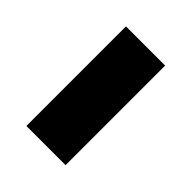

<svg xmlns="http://www.w3.org/2000/svg" viewBox="-14 -509 409 409"><g transform="rotate(-45 190.0 -305.0)"><path d="M40 -246V-364H340V-246Z"/></g></svg>

Font: Oxanium ExtraLight
Style: Bold
Weight: 700
Version: Version 2.000